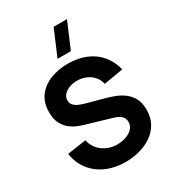

<svg xmlns="http://www.w3.org/2000/svg" viewBox="-234 -1118 1138 1260"><g transform="rotate(-30 335.5 -487.5)"><path d="M392.5 -795H291.5L374.5 -990H475.5ZM342 15Q262 15 197.8 -13.2Q133.5 -41.5 92.2 -94.2Q51 -147 40 -220L182 -241Q197 -179 244 -145.5Q291 -112 351 -112Q384.5 -112 416 -122.5Q447.5 -133 467.8 -153.5Q488 -174 488 -204Q488 -215 484.8 -225.2Q481.5 -235.5 474 -244.5Q466.5 -253.5 452.8 -261.5Q439 -269.5 418 -276L231 -331Q210 -337 182.2 -348Q154.5 -359 128.5 -379.5Q102.5 -400 85.2 -433.8Q68 -467.5 68 -519Q68 -591.5 104.5 -639.5Q141 -687.5 202 -711Q263 -734.5 337 -734Q411.5 -733 470 -708.5Q528.5 -684 568 -637.2Q607.5 -590.5 625 -523L478 -498Q470 -533 448.5 -557Q427 -581 397.2 -593.5Q367.5 -606 335 -607Q303 -608 274.8 -598.2Q246.5 -588.5 228.8 -570Q211 -551.5 211 -526Q211 -502.5 225.5 -487.8Q240 -473 262 -464Q284 -455 307 -449L432 -415Q460 -407.5 494 -395.2Q528 -383 559.2 -361.2Q590.5 -339.5 610.8 -304Q631 -268.5 631 -214Q631 -156 606.8 -112.8Q582.5 -69.5 541.5 -41.2Q500.5 -13 448.8 1Q397 15 342 15Z"/></g></svg>

Font: Manrope ExtraLight ExtraBold
Style: Regular
Weight: 800
Version: Version 4.504